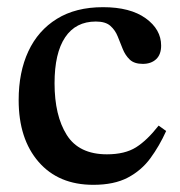

<svg xmlns="http://www.w3.org/2000/svg" viewBox="-20 -505 501 535"><path d="M422 -155 443 -140Q424 -98 399 -64Q374 -30 336 -10Q298 10 240 10Q143 10 87.5 -54Q32 -118 32 -226Q32 -304 59 -362Q86 -420 138.5 -452.5Q191 -485 267 -485Q343 -485 386 -454Q429 -423 429 -378Q429 -353 415 -340Q401 -327 378 -327Q354 -327 341.5 -339Q329 -351 322 -368.5Q315 -386 308 -403.5Q301 -421 287.5 -433Q274 -445 247 -445Q191 -445 161.5 -401Q132 -357 132 -273Q132 -183 166 -129Q200 -75 278 -75Q328 -75 359 -94.5Q390 -114 422 -155Z"/></svg>

Font: STIX Two Text Medium
Style: Regular
Weight: 500
Designer: Ross Mills, John Hudson & Paul Hanslow, Tiro Typeworks Ltd; with prior portions MicroPress Inc., and Coen Hoffman.
Foundry: Tiro Typeworks Ltd
Version: Version 2.13 b171